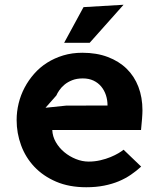

<svg xmlns="http://www.w3.org/2000/svg" viewBox="-20 -780 690 808"><path d="M574 -79Q554 -60.5 531 -44.8Q508 -29 480 -17.2Q452 -5.5 418 1.2Q384 8 343 8Q271 8 216.2 -15.5Q161.5 -39 124.5 -78.2Q87.5 -117.5 68.8 -168.5Q50 -219.5 50 -275Q50 -310.5 58.5 -345.2Q67 -380 83.5 -411.2Q100 -442.5 123.8 -469.5Q147.5 -496.5 178.2 -516Q209 -535.5 246.2 -546.8Q283.5 -558 326.5 -558Q386.5 -558 433.5 -540.2Q480.5 -522.5 513 -490.8Q545.5 -459 562.5 -414.5Q579.5 -370 579.5 -316Q579.5 -302.5 577.8 -280.5Q576 -258.5 573.5 -233H200Q201 -206 215 -181.8Q229 -157.5 250.8 -139.5Q272.5 -121.5 299.2 -110.8Q326 -100 353 -100Q378.5 -100 402.2 -105.5Q426 -111 445.2 -119Q464.5 -127 478.8 -135.5Q493 -144 500 -150ZM432.5 -336Q432.5 -359 425.8 -379.5Q419 -400 406 -415.8Q393 -431.5 373.5 -440.8Q354 -450 328.5 -450Q303 -450 284 -442.5Q265 -435 251.5 -423.8Q238 -412.5 229.5 -400Q221 -387.5 217 -378L171.5 -326.5L258 -335.5ZM331.5 -750 500 -760 357.5 -600H250Z"/></svg>

Font: B612 Mono
Style: Bold
Weight: 700
Version: Version 1.005